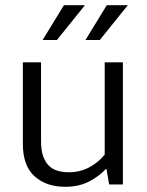

<svg xmlns="http://www.w3.org/2000/svg" viewBox="-20 -710 566 739"><path d="M383 -470H453V0H400L390 -59H387Q361 -31 322 -11Q283 9 231 9Q158 9 113 -31.5Q68 -72 68 -156V-470H138V-167Q138 -132 146 -109Q154 -86 168.5 -72Q183 -58 202.5 -52.5Q222 -47 245 -47Q288 -47 323.5 -66Q359 -85 383 -115ZM199 -556H144L226 -690H307ZM364 -556H309L391 -690H472Z"/></svg>

Font: Mukta Light
Style: Regular
Weight: 300
Designer: Girish Dalvi and Yashodeep Gholap
Foundry: Ek Type
Version: Version 2.538;PS 1.002;hotconv 16.6.51;makeotf.lib2.5.65220;